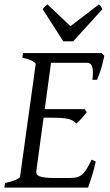

<svg xmlns="http://www.w3.org/2000/svg" viewBox="-20 -858 502 878"><path d="M418 -119.1Q408.2 -76.7 398.2 -45.4Q388.2 -14.2 382.8 0H0L2.9 -21Q33.7 -27.8 52.2 -35.9Q70.8 -43.9 71.8 -50.8L143.1 -564Q144 -569.8 128.9 -578.6Q113.8 -587.4 82 -594.2L85 -615.2H444.8L457 -603Q454.6 -590.3 450.9 -575.2Q447.3 -560.1 442.6 -544.9Q438 -529.8 433.1 -516.1Q428.2 -502.4 423.8 -493.2H402.8Q405.3 -515.6 404.8 -530.5Q404.3 -545.4 400.9 -554.4Q397.5 -563.5 391.6 -567.1Q385.7 -570.8 377 -570.8H213.4L184.6 -358.9H367.2L377 -345.2Q372.1 -338.4 366 -331.1Q359.9 -323.7 353.3 -316.7Q346.7 -309.6 340.3 -303.5Q334 -297.4 329.1 -293Q321.3 -301.3 312.5 -306.4Q303.7 -311.5 290.8 -314.5Q277.8 -317.4 259 -318.6Q240.2 -319.8 212.9 -319.8H179.2L146 -75.2Q145 -67.9 147.5 -62.3Q149.9 -56.6 159.2 -52.5Q168.5 -48.3 186 -46.1Q203.6 -43.9 232.9 -43.9H292Q312.5 -43.9 326.7 -46.4Q340.8 -48.8 352.3 -57.4Q363.8 -65.9 374.5 -82.5Q385.3 -99.1 398.9 -127.9ZM314.5 -668.9H269.5L175.3 -815.9Q182.1 -825.2 186 -828.6Q189.9 -832 197.3 -837.9L302.2 -738.3L432.6 -837.9Q438.5 -832.5 441.2 -828.9Q443.8 -825.2 448.2 -815.9Z"/></svg>

Font: Gentium Plus
Style: Italic
Weight: 400
Italic angle: -8°
Designer: J. Victor Gaultney, Annie Olsen, Iska Routamaa
Foundry: SIL International
Version: Version 1.510